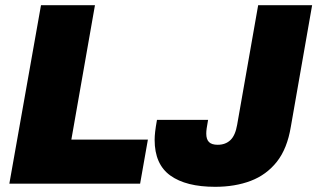

<svg xmlns="http://www.w3.org/2000/svg" viewBox="-20 -708 1223 740"><path d="M16 0 138 -688H346L255 -170H550L520 0ZM809 12Q697 12 636.5 -31.5Q576 -75 576 -169Q576 -183 578 -200.5Q580 -218 585 -246H782Q778 -224 776.5 -213Q775 -202 775 -193Q775 -171 785.5 -160.5Q796 -150 819 -150Q849 -150 868 -168Q887 -186 894 -227L975 -688H1183L1101 -220Q1087 -135 1047 -84.5Q1007 -34 946.5 -11Q886 12 809 12Z"/></svg>

Font: Archivo SemiCondensed Black
Style: Italic
Weight: 900
Width: 4
Italic angle: -10°
Designer: Hector Gatti
Foundry: Omnibus-Type
Version: Version 2.001